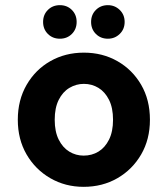

<svg xmlns="http://www.w3.org/2000/svg" viewBox="-20 -712 650 744"><path d="M304 12Q233 12 175 -21.5Q117 -55 83 -113.5Q49 -172 49 -248Q49 -324 83 -383Q117 -442 175 -475Q233 -508 305 -508Q377 -508 435 -475Q493 -442 527 -383.5Q561 -325 561 -248Q561 -172 527 -113.5Q493 -55 435 -21.5Q377 12 304 12ZM304 -109Q336 -109 361.5 -124.5Q387 -140 402.5 -171Q418 -202 418 -248Q418 -294 402.5 -325Q387 -356 361.5 -371.5Q336 -387 305 -387Q275 -387 249 -371.5Q223 -356 207.5 -325Q192 -294 192 -248Q192 -202 207.5 -171Q223 -140 248.5 -124.5Q274 -109 304 -109ZM212 -562Q184 -562 165.5 -580.5Q147 -599 147 -627Q147 -655 165.5 -673.5Q184 -692 212 -692Q240 -692 258.5 -673.5Q277 -655 277 -627Q277 -599 258.5 -580.5Q240 -562 212 -562ZM398 -562Q370 -562 351.5 -580.5Q333 -599 333 -627Q333 -655 351.5 -673.5Q370 -692 398 -692Q425 -692 444 -673.5Q463 -655 463 -627Q463 -599 444 -580.5Q425 -562 398 -562Z"/></svg>

Font: DM Sans 24pt ExtraBold
Style: Regular
Weight: 800
Designer: Colophon Foundry, Jonny Pinhorn
Foundry: Colophon Foundry
Version: Version 4.004;gftools[0.9.30]